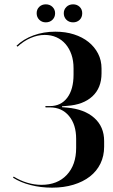

<svg xmlns="http://www.w3.org/2000/svg" viewBox="-20 -855 521 885"><path d="M220 10Q168 10 121 -2Q74 -14 40 -36L43 -41Q74 -22 106.5 -12.5Q139 -3 171 -3Q245 -3 288 -49Q331 -95 331 -173V-215Q331 -281 298 -320.5Q265 -360 210 -360H190L189 -366H210Q261 -366 290 -404.5Q319 -443 319 -511V-540Q319 -575 309.5 -603Q300 -631 282.5 -651.5Q265 -672 240.5 -683Q216 -694 186 -694Q154 -694 121.5 -680Q89 -666 61 -640L56 -644Q88 -675 134.5 -692Q181 -709 235 -709Q282 -709 321 -696.5Q360 -684 388 -661.5Q416 -639 432 -608Q448 -577 448 -539V-517Q448 -450 406 -411Q364 -372 289 -367L266 -365V-361L289 -359Q369 -352 414.5 -311.5Q460 -271 460 -205V-179Q460 -136 443 -101Q426 -66 394.5 -41.5Q363 -17 318.5 -3.5Q274 10 220 10ZM149 -794Q149 -812 161 -823.5Q173 -835 191 -835Q210 -835 222 -823Q234 -811 234 -794Q234 -776 222 -764Q210 -752 191 -752Q173 -752 161 -764Q149 -776 149 -794ZM274 -794Q274 -811 286 -823Q298 -835 317 -835Q335 -835 347 -823.5Q359 -812 359 -794Q359 -775 347 -763.5Q335 -752 317 -752Q298 -752 286 -764Q274 -776 274 -794Z"/></svg>

Font: Moniqa Black Display
Style: Regular
Weight: 900
Designer: Rajesh Rajput
Foundry: Rajesh Rajput
Version: Version 1.000